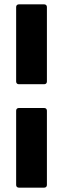

<svg xmlns="http://www.w3.org/2000/svg" viewBox="-20 -780 289 880"><path d="M66 -394H183C190 -394 195 -399 195 -406V-748C195 -755 190 -760 183 -760H66C59 -760 54 -755 54 -748V-406C54 -399 59 -394 66 -394ZM66 80H183C190 80 195 75 195 68V-273C195 -280 190 -285 183 -285H66C59 -285 54 -280 54 -273V68C54 75 59 80 66 80Z"/></svg>

Font: Barlow Semi Condensed
Style: Bold
Weight: 700
Width: 4
Designer: Jeremy Tribby
Foundry: Tribby Type
Version: Version 1.422;hotconv 1.0.109;makeotfexe 2.5.65596